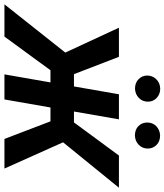

<svg xmlns="http://www.w3.org/2000/svg" viewBox="2 -802 759 886"><g transform="rotate(90 382.0 -359.5)"><path d="M499.5 -212.4H435.5L398.4 0H282.7L319.8 -212.4H263.7L108.4 0H-40.5L182.1 -280.8L67.4 -528.3H201.7L281.7 -320.8H338.4L374.5 -528.3H490.2L454.1 -320.8H504.4L657.2 -528.3H805.7L596.2 -270.5L717.3 0H580.6ZM348.1 -718.8Q374.5 -718.8 391.6 -702.4Q408.7 -686 408.7 -662.1Q408.7 -637.2 391.6 -620.4Q374.5 -603.5 348.6 -602.5Q321.3 -602.5 304.7 -619.1Q288.1 -635.7 288.1 -659.2Q288.1 -682.6 304.7 -700.2Q321.3 -717.8 348.1 -718.8ZM504.9 -658.7Q504.9 -684.6 522.2 -700.9Q539.6 -717.3 564.5 -718.3Q591.8 -718.3 608.4 -701.7Q625 -685.1 625 -661.6Q625 -636.7 607.9 -619.9Q590.8 -603 564.9 -602.1Q537.6 -602.1 521.2 -618.4Q504.9 -634.8 504.9 -658.7Z"/></g></svg>

Font: Roboto Medium
Style: Italic
Weight: 500
Italic angle: -12°
Designer: Google
Version: Version 2.134; 2016